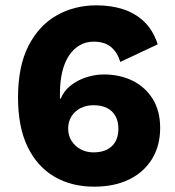

<svg xmlns="http://www.w3.org/2000/svg" viewBox="-20 -690 656 720"><path d="M341.6 -670Q395.2 -670 440.4 -655.8Q485.6 -641.6 519.7 -609.6Q553.8 -577.6 571.4 -523.8L430.8 -457.6Q420.6 -493.4 396.4 -513.6Q372.2 -533.8 331.2 -533.8Q302.6 -533.8 279.2 -520.4Q255.8 -507 239.1 -482.2Q222.4 -457.4 213.6 -421.4Q204.8 -385.4 204.8 -340.2Q204.8 -337 204.8 -333.6Q204.8 -330.2 204.8 -324L207 -318Q218.6 -348.4 244.5 -368.9Q270.4 -389.4 303.4 -400.1Q336.4 -410.8 368.8 -410.8Q430.4 -410.8 478 -386.9Q525.6 -363 553.1 -318.3Q580.6 -273.6 580.6 -210.6Q580.6 -143.2 549.9 -93.5Q519.2 -43.8 463.9 -16.9Q408.6 10 333.2 10Q247.8 10 183.6 -27.7Q119.4 -65.4 83.5 -139.5Q47.6 -213.6 47.6 -324Q47.6 -441.6 86.7 -518Q125.8 -594.4 192.4 -632.2Q259 -670 341.6 -670ZM330.4 -295.4Q303.6 -295.4 282.2 -284.5Q260.8 -273.6 248.2 -253.9Q235.6 -234.2 235.6 -207.4Q235.6 -181.4 248.6 -161.3Q261.6 -141.2 283 -129.9Q304.4 -118.6 330.4 -118.6Q375 -118.6 399.5 -141.9Q424 -165.2 424 -207.4Q424 -235 413 -254.7Q402 -274.4 381.4 -284.9Q360.8 -295.4 330.4 -295.4Z"/></svg>

Font: Work Sans
Style: Regular
Weight: 400
Designer: Wei Huang
Foundry: Wei Huang
Version: Version 2.006; ttfautohint (v1.8.1.43-b0c9)